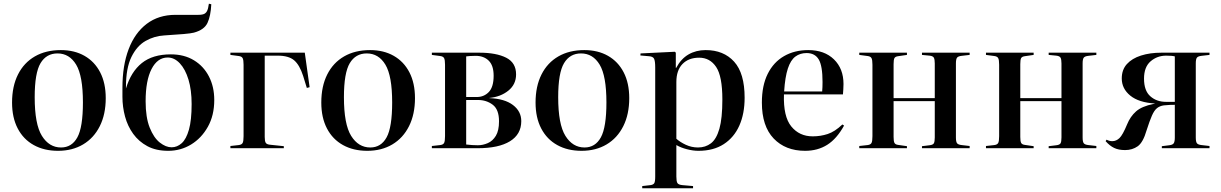

<svg xmlns="http://www.w3.org/2000/svg" viewBox="-20 -799 6582 1035"><path d="M293 14Q218 14 162 -17Q106 -48 75.5 -106.5Q45 -165 45 -246Q45 -334 77 -397.5Q109 -461 168 -495Q227 -529 308 -529Q381 -529 435.5 -498Q490 -467 520 -409Q550 -351 550 -270Q550 -183 518 -119Q486 -55 428 -20.5Q370 14 293 14ZM309 -4Q367 -4 397 -58.5Q427 -113 427 -247Q427 -390 390.5 -450.5Q354 -511 290 -511Q230 -511 198.5 -458.5Q167 -406 167 -275Q167 -129 206 -66.5Q245 -4 309 -4Z M887 14Q821 14 774.5 -11Q728 -36 698 -77.5Q668 -119 654 -171Q640 -223 640 -277V-326Q640 -446 673.5 -534Q707 -622 771 -670.5Q835 -719 926 -719Q957 -719 988 -719Q1019 -719 1049 -719Q1072 -719 1082.5 -725Q1093 -731 1098 -744Q1101 -751 1102.5 -759.5Q1104 -768 1106 -779L1119 -776Q1116 -713 1098.5 -675.5Q1081 -638 1025 -623Q1010 -619 970 -615.5Q930 -612 865 -608Q812 -605 765 -578.5Q718 -552 688.5 -492Q659 -432 659 -330V-322Q686 -412 744.5 -459Q803 -506 901 -506Q973 -506 1025.5 -474Q1078 -442 1106.5 -386.5Q1135 -331 1135 -260Q1135 -177 1100.5 -115.5Q1066 -54 1010 -20Q954 14 887 14ZM905 -5Q935 -5 959.5 -27Q984 -49 998.5 -100Q1013 -151 1013 -238Q1013 -314 996 -370Q979 -426 949.5 -457.5Q920 -489 884 -489Q829 -489 797 -427Q765 -365 765 -253Q765 -166 787 -111Q809 -56 841.5 -30.5Q874 -5 905 -5Z M1222 0V-12L1267 -17Q1283 -19 1288 -28.5Q1293 -38 1293 -65V-450Q1293 -476 1288 -485.5Q1283 -495 1267 -497L1222 -503V-515H1623L1649 -329L1634 -325L1614 -390Q1595 -449 1565.5 -474Q1536 -499 1477 -499H1407V-61Q1407 -39 1412 -30Q1417 -21 1434 -19L1510 -11V0Z M1960 14Q1885 14 1829 -17Q1773 -48 1742.5 -106.5Q1712 -165 1712 -246Q1712 -334 1744 -397.5Q1776 -461 1835 -495Q1894 -529 1975 -529Q2048 -529 2102.5 -498Q2157 -467 2187 -409Q2217 -351 2217 -270Q2217 -183 2185 -119Q2153 -55 2095 -20.5Q2037 14 1960 14ZM1976 -4Q2034 -4 2064 -58.5Q2094 -113 2094 -247Q2094 -390 2057.5 -450.5Q2021 -511 1957 -511Q1897 -511 1865.5 -458.5Q1834 -406 1834 -275Q1834 -129 1873 -66.5Q1912 -4 1976 -4Z M2308 0V-12L2353 -17Q2369 -19 2374 -28.5Q2379 -38 2379 -65V-450Q2379 -476 2374 -485.5Q2369 -495 2353 -497L2308 -503V-515H2564Q2655 -515 2708.5 -488Q2762 -461 2762 -398Q2762 -344 2720.5 -310.5Q2679 -277 2618 -271V-270Q2700 -267 2745 -233Q2790 -199 2790 -146Q2790 -75 2729 -37.5Q2668 0 2555 0ZM2493 -276H2550Q2589 -276 2615 -303Q2641 -330 2641 -391Q2641 -446 2614.5 -472Q2588 -498 2544 -498Q2527 -498 2513.5 -497Q2500 -496 2493 -495ZM2556 -16Q2583 -16 2609.5 -27.5Q2636 -39 2653 -67Q2670 -95 2670 -145Q2670 -209 2636 -234.5Q2602 -260 2557 -260H2493V-20Q2510 -18 2525.5 -17Q2541 -16 2556 -16Z M3115 14Q3040 14 2984 -17Q2928 -48 2897.5 -106.5Q2867 -165 2867 -246Q2867 -334 2899 -397.5Q2931 -461 2990 -495Q3049 -529 3130 -529Q3203 -529 3257.5 -498Q3312 -467 3342 -409Q3372 -351 3372 -270Q3372 -183 3340 -119Q3308 -55 3250 -20.5Q3192 14 3115 14ZM3131 -4Q3189 -4 3219 -58.5Q3249 -113 3249 -247Q3249 -390 3212.5 -450.5Q3176 -511 3112 -511Q3052 -511 3020.5 -458.5Q2989 -406 2989 -275Q2989 -129 3028 -66.5Q3067 -4 3131 -4Z M3442 216V204L3486 199Q3501 197 3506.5 189Q3512 181 3512 153V-435Q3512 -471 3505.5 -483Q3499 -495 3477 -496L3432 -500L3433 -511L3618 -520L3623 -515V-433H3625Q3651 -482 3691.5 -505.5Q3732 -529 3784 -529Q3881 -529 3937.5 -466.5Q3994 -404 3994 -272Q3994 -186 3965.5 -122Q3937 -58 3881.5 -22Q3826 14 3745 14Q3716 14 3683 5.5Q3650 -3 3626 -17V153Q3626 178 3631.5 187.5Q3637 197 3659 199L3716 204V216ZM3743 -4Q3783 -4 3812.5 -26.5Q3842 -49 3858 -105Q3874 -161 3874 -263Q3874 -388 3840.5 -438Q3807 -488 3749 -488Q3692 -488 3659 -454Q3626 -420 3626 -357V-51Q3646 -33 3677 -18.5Q3708 -4 3743 -4Z M4320 14Q4214 14 4150.5 -52.5Q4087 -119 4087 -246Q4087 -338 4118.5 -401Q4150 -464 4206.5 -496.5Q4263 -529 4337 -529Q4424 -529 4475.5 -479Q4527 -429 4527 -346Q4527 -331 4526 -318Q4525 -305 4524 -290H4206Q4202 -171 4245.5 -117.5Q4289 -64 4361 -64Q4403 -64 4441.5 -76.5Q4480 -89 4521 -128L4530 -122Q4491 -51 4439.5 -18.5Q4388 14 4320 14ZM4207 -306H4412Q4413 -317 4413.5 -329.5Q4414 -342 4414 -357Q4414 -444 4393.5 -478.5Q4373 -513 4328 -513Q4293 -513 4267.5 -494Q4242 -475 4227 -429.5Q4212 -384 4207 -306Z M4612 0V-12L4657 -17Q4673 -19 4678 -28.5Q4683 -38 4683 -65V-450Q4683 -476 4678 -485.5Q4673 -495 4657 -497L4612 -503V-515H4869V-503L4821 -496Q4806 -494 4801.5 -485.5Q4797 -477 4797 -453V-270H5019V-457Q5019 -479 5014 -488Q5009 -497 4991 -499L4950 -503V-515H5207V-503L5164 -498Q5145 -496 5139 -488Q5133 -480 5133 -457V-58Q5133 -35 5139 -27Q5145 -19 5164 -17L5207 -12V0H4950V-11L4991 -16Q5009 -18 5014 -26.5Q5019 -35 5019 -58V-254H4797V-61Q4797 -38 4801.5 -29Q4806 -20 4821 -18L4869 -11V0Z M5295 0V-12L5340 -17Q5356 -19 5361 -28.5Q5366 -38 5366 -65V-450Q5366 -476 5361 -485.5Q5356 -495 5340 -497L5295 -503V-515H5552V-503L5504 -496Q5489 -494 5484.5 -485.5Q5480 -477 5480 -453V-270H5702V-457Q5702 -479 5697 -488Q5692 -497 5674 -499L5633 -503V-515H5890V-503L5847 -498Q5828 -496 5822 -488Q5816 -480 5816 -457V-58Q5816 -35 5822 -27Q5828 -19 5847 -17L5890 -12V0H5633V-11L5674 -16Q5692 -18 5697 -26.5Q5702 -35 5702 -58V-254H5480V-61Q5480 -38 5484.5 -29Q5489 -20 5504 -18L5552 -11V0Z M6045 10Q6010 10 5986 -1.5Q5962 -13 5940 -38L5945 -46Q5960 -38 5976 -38Q5997 -38 6014.5 -54.5Q6032 -71 6056 -129Q6073 -171 6104 -198.5Q6135 -226 6199 -239L6207 -241Q6119 -246 6073 -283.5Q6027 -321 6027 -376Q6027 -423 6054.5 -453.5Q6082 -484 6130.5 -499.5Q6179 -515 6241 -515H6500V-503L6457 -498Q6438 -496 6432 -488Q6426 -480 6426 -457V-58Q6426 -35 6432 -27Q6438 -19 6457 -17L6500 -12V0H6243V-11L6283 -16Q6301 -18 6307 -26.5Q6313 -35 6313 -58V-234Q6301 -234 6286.5 -233.5Q6272 -233 6254 -231Q6232 -228 6217 -216Q6202 -204 6189.5 -175.5Q6177 -147 6161 -97Q6142 -31 6113 -10.5Q6084 10 6045 10ZM6265 -250H6313V-495Q6306 -497 6294 -498Q6282 -499 6266 -499Q6218 -499 6182.5 -468.5Q6147 -438 6147 -375Q6147 -310 6181 -280Q6215 -250 6265 -250Z"/></svg>

Font: Literata 72pt Medium
Style: Regular
Weight: 500
Designer: Latin by Veronika Burian and Jose Scaglione. Greek by Irene Vlachou. Cyrillic by Vera Evstafieva.
Foundry: TypeTogether
Version: Version 3.002